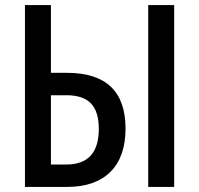

<svg xmlns="http://www.w3.org/2000/svg" viewBox="-20 -734 782 754"><path d="M78 0V-714H180V-448H243Q473 -448 473 -229Q473 -118 413.5 -59Q354 0 244 0ZM562 0V-714H664V0ZM180 -88H241Q368 -88 368 -228Q368 -296 337 -328Q306 -360 241 -360H180Z"/></svg>

Font: Noto Sans Condensed Medium
Style: Regular
Weight: 500
Width: 3
Designer: Monotype Design Team
Foundry: Monotype Imaging Inc.
Version: Version 2.013; ttfautohint (v1.8.4.7-5d5b)